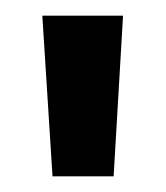

<svg xmlns="http://www.w3.org/2000/svg" viewBox="-20 -817 212 245"><path d="M34 -797 47 -592H125L137 -797Z"/></svg>

Font: Poppins Medium
Style: Regular
Weight: 500
Designer: Ninad Kale (Devanagari), Jonny Pinhorn (Latin)
Foundry: Indian Type Foundry
Version: 4.004